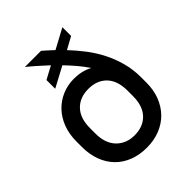

<svg xmlns="http://www.w3.org/2000/svg" viewBox="-202 -824 948 948"><g transform="rotate(-45 272.5 -350.0)"><path d="M155 -579 222 -615Q198 -637 174 -658.5Q150 -680 125 -700H238Q251 -689 264 -677Q277 -665 291 -652L395 -708V-647L331 -612Q363 -578 393 -539Q423 -500 445.5 -456Q468 -412 481.5 -362.5Q495 -313 495 -259V-221Q495 -169 478.5 -127Q462 -85 432.5 -55Q403 -25 361.5 -8.5Q320 8 270 8Q219 8 177.5 -8Q136 -24 106.5 -54Q77 -84 61 -126.5Q45 -169 45 -221V-259Q45 -311 61 -353Q77 -395 105.5 -425Q134 -455 172.5 -471.5Q211 -488 255 -488Q310 -488 353 -465Q334 -494 311 -521Q288 -548 262 -575L155 -518ZM270 -78Q330 -78 365.5 -115Q401 -152 401 -221V-266Q399 -332 364 -367Q329 -402 270 -402Q210 -402 174.5 -365Q139 -328 139 -259V-221Q139 -153 175.5 -115.5Q212 -78 270 -78Z"/></g></svg>

Font: Retni Sans Medium
Style: Regular
Weight: 500
Designer: Vitaly Kuzmin
Foundry: ParaType Ltd.
Version: Version 1.00;March 2, 2019;FontCreator 11.5.0.2425 64-bit; t